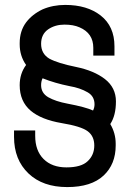

<svg xmlns="http://www.w3.org/2000/svg" viewBox="-20 -740 522 780"><path d="M60 -560V-565Q60 -614 86 -649Q111 -682 153 -702Q195 -720 245 -720Q334 -720 389 -677Q445 -633 445 -552V-520V-514H359V-520V-546Q359 -605 303 -629Q278 -640 242 -640Q204 -640 176 -621Q147 -601 147 -562Q147 -522 180 -502Q215 -483 289 -468Q362 -453 406 -419Q451 -384 451 -328Q451 -271 428 -236Q450 -199 450 -156V-149Q450 -73 401 -27Q351 20 253 20Q154 20 96 -35Q37 -91 37 -184V-204V-210H123V-204V-188Q123 -128 157 -94Q191 -60 250 -60Q310 -60 336 -85Q363 -110 363 -149Q363 -187 336 -207Q309 -227 230 -240Q148 -254 105 -290Q60 -328 60 -394Q60 -441 86 -476Q60 -513 60 -560ZM364 -316Q364 -349 336 -365Q305 -383 263 -390Q203 -402 153 -422Q147 -410 147 -394Q147 -362 176 -345Q206 -328 254 -319Q328 -305 358 -291Q364 -303 364 -316Z"/></svg>

Font: Rilu
Style: Bold
Weight: 500
Designer: Alí Sinisterra
Foundry: Alí Sinisterra
Version: ""